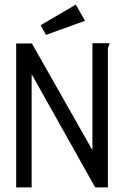

<svg xmlns="http://www.w3.org/2000/svg" viewBox="-20 -811 540 831"><path d="M50 0H117V-490L392 0H447V-597C447 -602 448 -606 450 -611C453 -616 454 -620 454 -624H380V-161L118 -623H50ZM308 -791 156 -702 179 -660 348 -721Z"/></svg>

Font: Inconsolatazi4
Style: Regular
Weight: 400
Designer: Raph Levien, Kirill Tkachev
Foundry: Cyreal
Version: Version 1.013